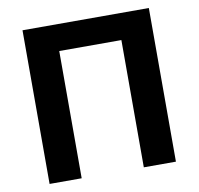

<svg xmlns="http://www.w3.org/2000/svg" viewBox="-80 -811 926 895"><g transform="rotate(-10 382.5 -363.5)"><path d="M83.5 0H235.4V-602.3H529.5V0H681.5V-727.3H83.5Z"/></g></svg>

Font: Inter-Hewn
Style: Bold
Weight: 700
Designer: Rasmus Andersson
Foundry: rsms
Version: Version 3.012;git-f93a4a705